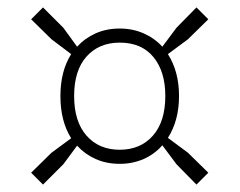

<svg xmlns="http://www.w3.org/2000/svg" viewBox="-20 -629 647 518"><path d="M64 -163 119 -217 172 -256Q143 -302 143 -370Q143 -437 172 -483L119 -523L64 -577L96 -609L151 -554L188 -503Q209 -526 238 -539Q267 -552 303 -552Q338 -552 367.5 -539Q397 -526 418 -503L456 -554L510 -609L542 -577L487 -523L433 -483Q463 -436 463 -370Q463 -304 433 -257L487 -217L542 -163L510 -131L456 -186L418 -237Q397 -213 367.5 -200Q338 -187 303 -187Q267 -187 238 -200Q209 -213 188 -236L151 -186L96 -131ZM180 -370Q180 -301 213.5 -263Q247 -225 303 -225Q359 -225 392.5 -263Q426 -301 426 -370Q426 -436 394 -475Q362 -514 303 -514Q247 -514 213.5 -476.5Q180 -439 180 -370Z"/></svg>

Font: Encode Sans Normal
Style: Thin
Weight: 100
Designer: Pablo Impallari, Andres Torresi
Foundry: Pablo Impallari, Andres Torresi
Version: Version 1.000; ttfautohint (v1.00) -l 8 -r 50 -G 200 -x 14 -